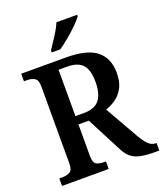

<svg xmlns="http://www.w3.org/2000/svg" viewBox="-165 -1039 979 1148"><g transform="rotate(-20 324.0 -465.5)"><path d="M29 0V-48H51Q76 -48 96 -58.5Q116 -69 116 -111V-602Q116 -644 95.5 -655Q75 -666 51 -666H29V-714H313Q448 -714 508 -665.5Q568 -617 568 -524Q568 -468 549 -431.5Q530 -395 499 -372.5Q468 -350 433 -339L552 -130Q576 -88 596.5 -68Q617 -48 644 -48H648V0H623Q569 0 532.5 -7Q496 -14 471.5 -33Q447 -52 428 -90L313 -312H247V-111Q247 -69 265 -58.5Q283 -48 310 -48H326V0ZM300 -365Q371 -365 400.5 -403.5Q430 -442 430 -517Q430 -593 399.5 -626.5Q369 -660 301 -660H247V-365ZM244 -784Q265 -815 291.5 -856Q318 -897 332 -931H464V-921Q452 -904 423.5 -875.5Q395 -847 360.5 -818.5Q326 -790 298 -771H244Z"/></g></svg>

Font: Noto Serif Sinhala SemiCondensed SemiBold
Style: Regular
Weight: 600
Width: 4
Designer: Jelle Bosma - Monotype Design Team
Foundry: Monotype Imaging Inc.
Version: Version 2.007; ttfautohint (v1.8.4.7-5d5b)